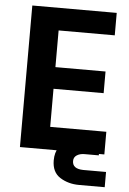

<svg xmlns="http://www.w3.org/2000/svg" viewBox="-58 -749 642 954"><g transform="rotate(5 262.5 -272.0)"><path d="M64 0ZM64 0ZM485 0H64V-706H485V-594H205V-411H455V-303H205V-113H485ZM501 162H373Q319 162 278 136Q237 110 237 51Q237 12 254.5 -13Q272 -38 300.5 -49.5Q329 -61 361 -61H458V7H387Q364 7 348.5 17Q333 27 333 46Q333 85 387 86H501Z"/></g></svg>

Font: Ulagadi Sans SemiBold
Style: Regular
Weight: 600
Designer: Ninad Kale (Devanagari), Jonny Pinhorn (Latin)
Foundry: Indian Type Foundry
Version: Version 3.01;March 29, 2020;FontCreator 12.0.0.2522 64-bit; 